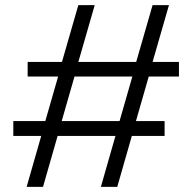

<svg xmlns="http://www.w3.org/2000/svg" viewBox="-20 -718 750 750"><path d="M84 12 141 -187H32V-245H157L207 -419H88V-476H222L286 -698H350L286 -476H512L576 -698H640L576 -476H679V-419H561L511 -245H623V-187H495L438 12H374L431 -187H205L148 12ZM221 -245H447L497 -419H271Z"/></svg>

Font: Archivo Expanded ExtraLight
Style: Regular
Weight: 250
Width: 7
Designer: Hector Gatti
Foundry: Omnibus-Type
Version: Version 2.001